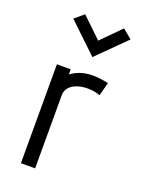

<svg xmlns="http://www.w3.org/2000/svg" viewBox="-145 -842 694 914"><g transform="rotate(20 201.5 -385.5)"><path d="M151 0V-371C151 -441 256 -457 320 -432L338 -500C285 -511 212 -522 149 -475V-501H79V0ZM368 -732 321 -771 225 -674 124 -771 78 -732 226 -591Z"/></g></svg>

Font: Advent Pro
Style: Medium
Weight: 500
Designer: Andreas Kalpakidis
Foundry: Andreas Kalpakidis
Version: Version 2.002 2008